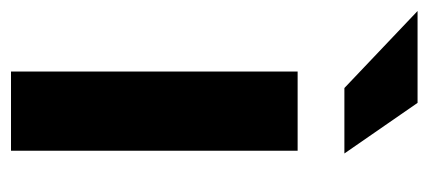

<svg xmlns="http://www.w3.org/2000/svg" viewBox="-290 -544 779 349"><g transform="rotate(90 99.5 -369.5)"><path d="M0 0ZM199 -521V0H55V-521ZM112 -739 204 -606H85L-55 -739Z"/></g></svg>

Font: Rosa Sans
Style: Bold
Weight: 700
Designer: Pentagram / MCKL
Foundry: Pentagram / MCKL
Version: Version 1.005;September 16, 2019;FontCreator 11.5.0.2425 64-